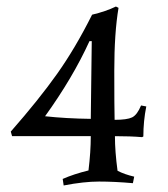

<svg xmlns="http://www.w3.org/2000/svg" viewBox="-20 -556 515 588"><path d="M343 -532Q330 -455 330 -339.5Q330 -224 331 -189Q369 -189 384.5 -196.5Q400 -204 412 -233L428 -230Q419 -185 419 -138L415 -136Q380 -139 332 -139Q332 -92 340 -33Q361 -22 391 -15L387 5Q330 0 283.5 0Q237 0 175 12L172 -8Q206 -23 251 -34Q258 -91 258 -139H17L13 -153Q99 -251 155 -330Q211 -409 262 -511Q304 -521 335 -536ZM254 -430Q203 -318 118 -200Q182 -193 258 -192L261 -430Z"/></svg>

Font: Almendra SC
Style: Regular
Weight: 400
Designer: Ana Sanfelippo
Foundry: Ana Sanfelippo
Version: Version 1.003